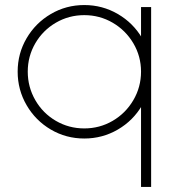

<svg xmlns="http://www.w3.org/2000/svg" viewBox="-20 -541 709 761"><path d="M579 -257Q579 -329 543.5 -389.5Q508 -450 447 -485.5Q386 -521 314 -521Q242 -521 181.5 -485.5Q121 -450 85.5 -389.5Q50 -329 50 -257Q50 -185 85.5 -124Q121 -63 181.5 -27.5Q242 8 314 8Q386 8 447 -27.5Q508 -63 543.5 -124Q579 -185 579 -257ZM579 -513H539V-401V-362V200H579ZM90 -257Q90 -318 120 -369.5Q150 -421 201.5 -451Q253 -481 314 -481Q375 -481 426.5 -451Q478 -421 508.5 -369.5Q539 -318 539 -257Q539 -196 508.5 -144Q478 -92 426.5 -62Q375 -32 314 -32Q253 -32 201.5 -62Q150 -92 120 -144Q90 -196 90 -257Z"/></svg>

Font: Lineal Thin
Style: Regular
Weight: 200
Designer: Created by Frank Adebiaye with contributions from Anton Moglia & Ariel Martín Pérez
Created by Frank ADEBIAYE with FontF
Foundry: Velvetyne Type Foundry
Version: Version 2.000;Glyphs 3.2 (3227)